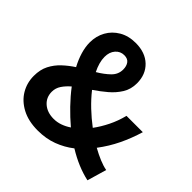

<svg xmlns="http://www.w3.org/2000/svg" viewBox="-191 -931 1123 1123"><g transform="rotate(45 370.0 -370.0)"><path d="M272 14Q195 14 140.5 -15Q86 -44 58 -91.5Q30 -139 30 -196Q30 -248 49.5 -286Q69 -324 100.5 -353.5Q132 -383 169 -407Q147 -448 135 -488.5Q123 -529 123 -566Q123 -618 146.5 -660.5Q170 -703 213.5 -728.5Q257 -754 316 -754Q395 -754 441.5 -709.5Q488 -665 488 -592Q488 -543 464.5 -505Q441 -467 405 -436.5Q369 -406 329 -379Q362 -337 403 -298Q444 -259 489 -225Q518 -264 541.5 -311.5Q565 -359 579 -414H714Q693 -344 662.5 -280.5Q632 -217 588 -159Q624 -139 657.5 -125Q691 -111 719 -106L684 14Q592 -6 498 -64Q452 -28 396 -7Q340 14 272 14ZM397 -136Q351 -175 308.5 -219Q266 -263 231 -309Q204 -286 187 -260.5Q170 -235 170 -205Q170 -158 203.5 -129Q237 -100 290 -100Q318 -100 345 -109.5Q372 -119 397 -136ZM271 -468Q315 -494 344.5 -523Q374 -552 374 -592Q374 -620 361 -638Q348 -656 319 -656Q287 -656 265.5 -631.5Q244 -607 244 -567Q244 -544 251 -519Q258 -494 271 -468Z"/></g></svg>

Font: Source Han Sans
Style: Bold
Weight: 700
Designer: Ryoko NISHIZUKA Ë•øÂ°öÊ∂ºÂ≠ê (kana, bopomofo & ideographs); Paul D. Hunt (Latin, Greek & Cyrillic); Sandoll Communicatio
Foundry: Adobe
Version: Version 2.004;hotconv 1.0.118;makeotfexe 2.5.65603